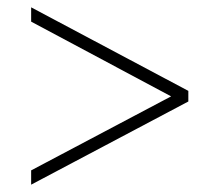

<svg xmlns="http://www.w3.org/2000/svg" viewBox="-20 -620 599 524"><path d="M65 -116 494 -343V-372L65 -600V-561L447 -357L65 -155Z"/></svg>

Font: Noto Serif Lao ExtraLight
Style: Regular
Weight: 200
Designer: Monotype Design Team
Foundry: Monotype Imaging Inc.
Version: Version 2.003